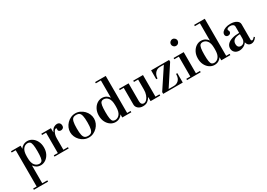

<svg xmlns="http://www.w3.org/2000/svg" viewBox="13 -1855 4557 3271"><g transform="rotate(-30 2291.0 -220.0)"><path d="M335 12Q289 12 254 -8Q219 -28 202 -58H178L198 -210Q198 -113 234 -67.5Q270 -22 324 -22Q352 -22 369 -38Q386 -54 393.5 -98Q401 -142 401 -224Q401 -307 393 -351Q385 -395 368 -411.5Q351 -428 323 -428Q269 -428 233.5 -383Q198 -338 198 -240L178 -392H202Q219 -422 254.5 -442Q290 -462 336 -462Q386 -462 430 -432.5Q474 -403 501.5 -349.5Q529 -296 529 -225Q529 -154 501.5 -100.5Q474 -47 429.5 -17.5Q385 12 335 12ZM19 314V289H298V314ZM88 299V-434H198V299ZM9 -425V-450H198V-425Z M606 0V-25H685V-425H606V-450H795V-371H799Q824 -425 856.5 -443.5Q889 -462 917 -462Q949 -462 967.5 -443.5Q986 -425 986 -391Q986 -360 967.5 -345.5Q949 -331 926 -331Q907 -331 891.5 -341.5Q876 -352 876 -371Q876 -377 877.5 -381.5Q879 -386 879 -391Q879 -396 876 -400Q873 -404 863 -404Q850 -404 834 -383.5Q818 -363 806.5 -328.5Q795 -294 795 -252V-25H885V0Z M1279 12Q1230 12 1187.5 -8Q1145 -28 1112.5 -61.5Q1080 -95 1062 -137.5Q1044 -180 1044 -225Q1044 -270 1062 -312.5Q1080 -355 1112.5 -388.5Q1145 -422 1187.5 -442Q1230 -462 1279 -462Q1328 -462 1370.5 -442Q1413 -422 1445.5 -388.5Q1478 -355 1496 -312.5Q1514 -270 1514 -225Q1514 -180 1496 -137.5Q1478 -95 1445.5 -61.5Q1413 -28 1370.5 -8Q1328 12 1279 12ZM1279 -18Q1317 -18 1340 -35Q1363 -52 1373.5 -96.5Q1384 -141 1384 -225Q1384 -309 1373.5 -354Q1363 -399 1340 -415.5Q1317 -432 1279 -432Q1241 -432 1218 -415.5Q1195 -399 1184.5 -354Q1174 -309 1174 -225Q1174 -141 1184.5 -96.5Q1195 -52 1218 -35Q1241 -18 1279 -18Z M1802 12Q1752 12 1707.5 -17.5Q1663 -47 1635.5 -100.5Q1608 -154 1608 -225Q1608 -296 1635.5 -349.5Q1663 -403 1707 -432.5Q1751 -462 1801 -462Q1848 -462 1883.5 -442Q1919 -422 1935 -392H1959L1939 -240Q1939 -338 1903.5 -383Q1868 -428 1814 -428Q1786 -428 1769 -411.5Q1752 -395 1744 -351Q1736 -307 1736 -224Q1736 -142 1743.5 -98Q1751 -54 1768 -38Q1785 -22 1813 -22Q1867 -22 1903 -67.5Q1939 -113 1939 -210L1959 -58H1935Q1919 -28 1884 -8Q1849 12 1802 12ZM1939 0V-25H2117V0ZM1939 -15V-738H2049V-15ZM1840 -729V-754H2049V-729Z M2344 12Q2286 12 2249.5 -19.5Q2213 -51 2213 -97V-435H2323V-100Q2323 -63 2338 -44Q2353 -25 2379 -25Q2410 -25 2436.5 -52Q2463 -79 2479.5 -125Q2496 -171 2496 -228L2516 -78H2492Q2470 -39 2435 -13.5Q2400 12 2344 12ZM2496 0V-25H2685V0ZM2135 -425V-450H2323V-425ZM2496 -16V-435H2606V-16ZM2414 -425V-450H2606V-425Z M2747 -15 2744 -35 3012 -440H3106L3120 -415L2859 -15ZM2744 0V-35L2752 -25H2966Q3022 -25 3061 -61Q3100 -97 3103 -169L3104 -185H3129V0ZM2766 -275V-450H3120V-415L3112 -425H2929Q2886 -425 2855.5 -404.5Q2825 -384 2808.5 -350Q2792 -316 2791 -275Z M3292 -15V-425H3402V-15ZM3213 0V-25H3482V0ZM3203 -416V-441H3402V-416ZM3345 -598Q3318 -598 3298.5 -617.5Q3279 -637 3279 -664Q3279 -691 3298.5 -710.5Q3318 -730 3345 -730Q3372 -730 3391.5 -710.5Q3411 -691 3411 -664Q3411 -637 3391.5 -617.5Q3372 -598 3345 -598Z M3750 12Q3700 12 3655.5 -17.5Q3611 -47 3583.5 -100.5Q3556 -154 3556 -225Q3556 -296 3583.5 -349.5Q3611 -403 3655 -432.5Q3699 -462 3749 -462Q3796 -462 3831.5 -442Q3867 -422 3883 -392H3907L3887 -240Q3887 -338 3851.5 -383Q3816 -428 3762 -428Q3734 -428 3717 -411.5Q3700 -395 3692 -351Q3684 -307 3684 -224Q3684 -142 3691.5 -98Q3699 -54 3716 -38Q3733 -22 3761 -22Q3815 -22 3851 -67.5Q3887 -113 3887 -210L3907 -58H3883Q3867 -28 3832 -8Q3797 12 3750 12ZM3887 0V-25H4065V0ZM3887 -15V-738H3997V-15ZM3788 -729V-754H3997V-729Z M4239 12Q4185 12 4151 -19Q4117 -50 4117 -100Q4117 -148 4149.5 -182Q4182 -216 4242 -234.5Q4302 -253 4384 -253V-375Q4384 -401 4364 -416Q4344 -431 4309 -431Q4279 -431 4260 -421Q4241 -411 4241 -395Q4241 -385 4248 -377Q4255 -369 4255 -352Q4255 -331 4239.5 -317.5Q4224 -304 4200 -304Q4176 -304 4162 -318.5Q4148 -333 4148 -355Q4148 -385 4172 -409.5Q4196 -434 4237 -448Q4278 -462 4329 -462Q4402 -462 4448 -433.5Q4494 -405 4494 -359V-55Q4494 -45 4500.5 -38.5Q4507 -32 4516 -32Q4525 -32 4537 -41.5Q4549 -51 4567 -71L4581 -55Q4534 12 4476 12Q4441 12 4418.5 -7.5Q4396 -27 4388 -62H4384Q4365 -30 4324 -9Q4283 12 4239 12ZM4299 -43Q4337 -43 4360.5 -71.5Q4384 -100 4384 -146V-227Q4309 -227 4271 -199.5Q4233 -172 4233 -119Q4233 -83 4250.5 -63Q4268 -43 4299 -43Z"/></g></svg>

Font: Libre Bodoni
Style: Regular
Weight: 400
Designer: Pablo Impallari, Rodrigo Fuenzalida
Foundry: Impallari Type
Version: Version 2.005;gftools[0.9.23]